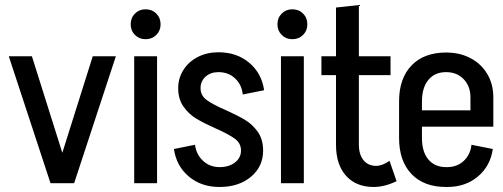

<svg xmlns="http://www.w3.org/2000/svg" viewBox="-20 -729 2003 764"><path d="M228 -121 349 -505H441L275 0H181L15 -505H107Z M605 0H514V-505H605ZM500 -632Q500 -658 517 -675Q534 -692 559 -692Q585 -692 602 -675Q619 -658 619 -632Q619 -607 602 -590Q585 -573 559 -573Q534 -573 517 -590Q500 -607 500 -632Z M878 -291Q925 -270 955 -252Q985 -234 1006 -204Q1027 -174 1027 -130Q1027 -66 978.5 -25.5Q930 15 854 15H853Q781 15 731.5 -26.5Q682 -68 672 -136L756 -153Q761 -114 788 -89Q815 -64 854 -64Q891 -64 915 -82.5Q939 -101 939 -130Q939 -159 914.5 -177Q890 -195 838 -218Q791 -239 761 -257Q731 -275 710 -305Q689 -335 689 -378Q689 -418 710 -451Q731 -484 767.5 -502.5Q804 -521 849 -521Q922 -521 971.5 -479.5Q1021 -438 1031 -370L946 -353Q942 -392 915.5 -417Q889 -442 849 -442Q818 -442 798 -424Q778 -406 778 -378Q778 -349 802.5 -331Q827 -313 878 -291Z M1189 0H1098V-505H1189ZM1084 -632Q1084 -658 1101 -675Q1118 -692 1143 -692Q1169 -692 1186 -675Q1203 -658 1203 -632Q1203 -607 1186 -590Q1169 -573 1143 -573Q1118 -573 1101 -590Q1084 -607 1084 -632Z M1558 -8Q1510 15 1467 15Q1397 15 1357 -29.5Q1317 -74 1317 -153V-430H1259V-505H1317V-699L1408 -709V-505H1534V-430H1408V-154Q1408 -114 1426.5 -91.5Q1445 -69 1477 -69Q1501 -69 1530 -89Z M1943 -342V-225H1659V-180Q1659 -125 1684.5 -94.5Q1710 -64 1755 -64H1759Q1799 -64 1825.5 -89Q1852 -114 1856 -153L1941 -136Q1931 -68 1881.5 -26.5Q1832 15 1760 15H1754Q1667 15 1617.5 -36.5Q1568 -88 1568 -180V-326Q1568 -417 1617.5 -468.5Q1667 -520 1755 -520Q1810 -520 1852.5 -497.5Q1895 -475 1919 -434.5Q1943 -394 1943 -342ZM1659 -290H1852V-342Q1852 -386 1825 -414Q1798 -442 1755 -442Q1710 -442 1684.5 -411Q1659 -380 1659 -325Z"/></svg>

Font: Akshar
Style: Regular
Weight: 400
Designer: Tall Chai
Foundry: Tall Chai
Version: Version 1.000